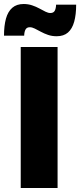

<svg xmlns="http://www.w3.org/2000/svg" viewBox="-35 -934 399 954"><path d="M68 -700.6H251.1V0H68ZM343.4 -910.7Q343.4 -861.1 333.6 -826Q323.9 -790.9 302.7 -772.4Q281.6 -753.9 246.3 -753.9Q223.6 -753.9 204.1 -760.5Q184.6 -767.1 167.9 -776.3Q151.1 -785.4 137.7 -792.1Q124.3 -798.7 113.3 -798.7Q98 -798.7 91.9 -787.5Q85.7 -776.3 85.1 -756.7H-15.1Q-15.1 -806.1 -5.4 -841.4Q4.4 -876.6 26.1 -895.4Q47.7 -914.1 82.6 -914.1Q104.7 -914.1 124.5 -907.5Q144.3 -900.9 161 -891.7Q177.7 -882.6 191.1 -875.9Q204.6 -869.3 215 -869.3Q230.9 -869.3 237 -880.5Q243.1 -891.7 243.7 -910.7Z"/></svg>

Font: Alexandria
Style: Regular
Weight: 400
Designer: Mohamed Gaber
Foundry: Kief Type Foundry
Version: Version 5.100